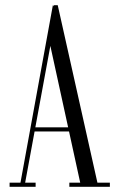

<svg xmlns="http://www.w3.org/2000/svg" viewBox="-20 -719 460 739"><path d="M165.1 -582.2 186.9 -699H202.2L358.5 0H292.2ZM183.5 -699 197.8 -672.8 73.9 0H55.9ZM352.1 -16H402.9V0H356.8ZM246.9 -16H293V0H246.9ZM67.9 -16H117.1V0H67.9ZM16.9 -16H65L61.5 0H16.9ZM102.5 -229H271.1L270 -213H100.5Z"/></svg>

Font: Emberly Black
Style: Regular
Weight: 900
Designer: Rajesh Rajput
Foundry: Rajesh Rajput
Version: Version 1.000